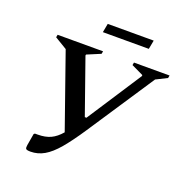

<svg xmlns="http://www.w3.org/2000/svg" viewBox="-144 -942 1032 1080"><g transform="rotate(20 372.0 -402.0)"><path d="M411 -212Q358 -132 316.5 -83Q275 -34 236.5 -12Q198 10 155 10Q132 10 127.5 4Q123 -2 126 -19L138 -89L144 -94H160Q206 -94 238 -109Q270 -124 299 -158L144 -600L71 -644L74 -660H346L343 -644L262 -610L261 -604L376 -277H386L599 -604V-610L528 -644L531 -660H744L741 -644L675 -611ZM308 -761 318 -814H593L583 -761Z"/></g></svg>

Font: Spectral SemiBold
Style: Italic
Weight: 600
Italic angle: -10°
Designer: Jean-Baptiste Levee
Foundry: Production Type
Version: Version 2.001